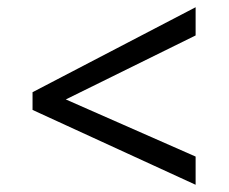

<svg xmlns="http://www.w3.org/2000/svg" viewBox="-20 -588 632 531"><path d="M70 -284V-333L521 -568V-490L162 -313L521 -155V-77Z"/></svg>

Font: ltamil15
Style: Book
Weight: 400
Designer: Jelle Bosma - Monotype Design Team
Foundry: Monotype Imaging Inc.
Version: Version 2.003